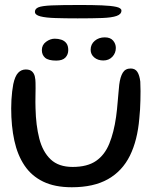

<svg xmlns="http://www.w3.org/2000/svg" viewBox="-20 -738 652 789"><path d="M275 31.5Q205 31.5 157.2 8.2Q109.5 -15 80.8 -57.8Q52 -100.5 39 -160Q26 -219.5 26 -292.5Q26 -310 27 -327.8Q28 -345.5 30 -362.2Q32 -379 34.5 -392Q41.5 -425 54.5 -438.8Q67.5 -452.5 86 -452.5Q103 -452.5 111.8 -444.2Q120.5 -436 123.2 -423.2Q126 -410.5 126 -397.5Q126.5 -388.5 126.2 -375.2Q126 -362 125.8 -347.2Q125.5 -332.5 125.5 -318.5Q125.5 -304.5 126 -293Q127.5 -223 141.5 -168.5Q155.5 -114 188.2 -83Q221 -52 278.5 -52Q339 -52 374.8 -76.8Q410.5 -101.5 429.2 -147.8Q448 -194 457 -257.5Q459 -272.5 460.8 -288.8Q462.5 -305 463.8 -321.8Q465 -338.5 466.8 -355.8Q468.5 -373 470 -390Q474 -422 484.5 -439.2Q495 -456.5 517 -456.5Q535.5 -456.5 544.5 -442.5Q553.5 -428.5 556.5 -402.5Q557.5 -383 557.5 -363.8Q557.5 -344.5 557 -325.5Q556.5 -306.5 555.5 -288Q554.5 -269.5 552.5 -251.5Q545 -161.5 513.8 -98.2Q482.5 -35 423.8 -1.8Q365 31.5 275 31.5ZM211 -489Q178.5 -489 165.2 -500.8Q152 -512.5 152 -532Q152 -553.5 169.2 -566.2Q186.5 -579 205 -579Q219.5 -579 232.2 -574.8Q245 -570.5 252.8 -560.2Q260.5 -550 260.5 -532Q260.5 -514 248.8 -501.5Q237 -489 211 -489ZM404.5 -489.5Q382 -489.5 367.2 -502Q352.5 -514.5 352.5 -533.5Q352.5 -556 369.2 -570.2Q386 -584.5 410.5 -584.5Q433.5 -584.5 444.8 -571.2Q456 -558 456 -541Q456 -520 441.8 -504.8Q427.5 -489.5 404.5 -489.5ZM299 -662.5Q247.5 -662.5 207.8 -663.8Q168 -665 145.8 -670.8Q123.5 -676.5 123.5 -689.5Q123.5 -702 138 -708Q152.5 -714 192.5 -715.8Q232.5 -717.5 310 -717.5Q360.5 -717.5 398.5 -716Q436.5 -714.5 457.8 -709.8Q479 -705 479 -694.5Q479 -679.5 459.2 -672.5Q439.5 -665.5 399.8 -664Q360 -662.5 299 -662.5Z"/></svg>

Font: Gluten Light
Style: Regular
Weight: 300
Designer: Tyler Finck
Foundry: Etcetera Type Company
Version: Version 1.300